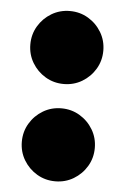

<svg xmlns="http://www.w3.org/2000/svg" viewBox="-45 -585 410 629"><g transform="rotate(5 159.5 -270.0)"><path d="M40 -430Q40 -463 56.2 -490.2Q72.5 -517.5 99.8 -533.8Q127 -550 160 -550Q193 -550 220.2 -533.8Q247.5 -517.5 263.8 -490.2Q280 -463 280 -430Q280 -397 263.8 -369.8Q247.5 -342.5 220.2 -326.2Q193 -310 160 -310Q127 -310 99.8 -326.2Q72.5 -342.5 56.2 -369.8Q40 -397 40 -430ZM40 -110Q40 -143 56.2 -170.2Q72.5 -197.5 99.8 -213.8Q127 -230 160 -230Q193 -230 220.2 -213.8Q247.5 -197.5 263.8 -170.2Q280 -143 280 -110Q280 -77 263.8 -49.8Q247.5 -22.5 220.2 -6.2Q193 10 160 10Q127 10 99.8 -6.2Q72.5 -22.5 56.2 -49.8Q40 -77 40 -110Z"/></g></svg>

Font: Bodoni* 06pt Fatface
Style: Regular
Weight: 900
Version: Version 2.3